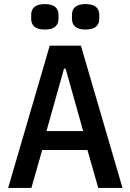

<svg xmlns="http://www.w3.org/2000/svg" viewBox="-20 -922 640 942"><path d="M581 0 377 -698H224L20 0H134L187 -186H409L462 0ZM388 -279H208L294 -585H302ZM200 -777C249 -777 267 -799 267 -830V-849C267 -880 249 -902 200 -902C151 -902 133 -880 133 -849V-830C133 -799 151 -777 200 -777ZM400 -777C449 -777 467 -799 467 -830V-849C467 -880 449 -902 400 -902C351 -902 333 -880 333 -849V-830C333 -799 351 -777 400 -777Z"/></svg>

Font: IBM Mono Medium
Style: Regular
Weight: 500
Monospace: yes
Designer: Mike Abbink, Paul van der Laan, Pieter van Rosmalen
Foundry: Bold Monday
Version: Version 2.3